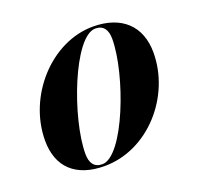

<svg xmlns="http://www.w3.org/2000/svg" viewBox="-92 -571 708 682"><g transform="rotate(-20 262.0 -230.0)"><path d="M194 10C360 10 494.5 -145 494.5 -310C494.5 -410 432 -470 323.5 -470C165 -470 25.5 -314.5 25.5 -147C25.5 -47 85.5 10 194 10ZM188.5 1C157.5 1 144 -20 144 -54C144 -188 247.5 -460.5 329 -460.5C360 -460.5 373.5 -439.5 373.5 -405.5C373.5 -271.5 270 1 188.5 1Z"/></g></svg>

Font: Bodoni* 24pt
Style: Bold Italic
Weight: 700
Italic angle: -13°
Version: Version 2.3